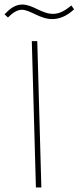

<svg xmlns="http://www.w3.org/2000/svg" viewBox="-48 -825 346 845"><path d="M182 -741C212 -741 245 -753 278 -784L266 -801C236 -776 212 -764 185 -764C135 -764 97 -805 50 -805C18 -805 -5 -786 -28 -762L-13 -748C8 -769 28 -782 48 -782C85 -782 127 -741 182 -741ZM110 0H134L116 -644H92Z"/></svg>

Font: Noto Sans Arabic Thin
Style: Regular
Weight: 100
Designer: Monotype Design Team, Nadine Chahine, Nizar Qandah and Khaled Hosny
Foundry: Monotype Imaging Inc.
Version: Version 2.012